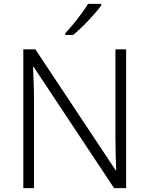

<svg xmlns="http://www.w3.org/2000/svg" viewBox="-20 -968 769 988"><path d="M501 -940V-948H433C407 -904 353 -836 316 -797V-788H356C406 -828 471 -899 501 -940ZM629 0V-714H574V-261C574 -206 576 -133 578 -92H575L162 -714H100V0H155V-451C155 -514 152 -572 150 -624H153L567 0Z"/></svg>

Font: Noto Sans Kannada Light
Style: Regular
Weight: 300
Designer: Jelle Bosma - Monotype Design Team
Foundry: Monotype Imaging Inc.
Version: Version 2.005